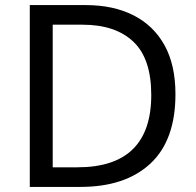

<svg xmlns="http://www.w3.org/2000/svg" viewBox="-20 -734 770 754"><path d="M669 -364Q669 -183 570.5 -91.5Q472 0 296 0H97V-714H317Q425 -714 504 -674Q583 -634 626 -556.5Q669 -479 669 -364ZM574 -361Q574 -504 503.5 -570.5Q433 -637 304 -637H187V-77H284Q574 -77 574 -361Z"/></svg>

Font: Noto Sans Mayan Numerals
Style: Regular
Weight: 400
Designer: Monotype Design Team
Foundry: Monotype Imaging Inc.
Version: Version 2.001; ttfautohint (v1.8.4.7-5d5b)